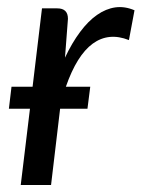

<svg xmlns="http://www.w3.org/2000/svg" viewBox="-20 -531 406 551"><path d="M166.5 -365.5Q186.5 -408 209.8 -439.2Q233 -470.5 258.5 -488.2Q284 -506 311 -509.8Q338 -513.5 366 -501.5L350 -416Q292 -439 246.2 -405.8Q200.5 -372.5 169 -282H239L231 -219H152.5L126.5 0H39.5L66 -219H5.5L13 -282H73.5L100.5 -507H144.5Q175 -507 175 -477Z"/></svg>

Font: Lato 2
Style: Italic
Weight: 400
Italic angle: -7°
Designer: Lukasz Dziedzic with Adam Twardoch and Botio Nikoltchev
Foundry: tyPoland Lukasz Dziedzic
Version: Version 2.015; 2015-08-06; http://www.latofonts.com/